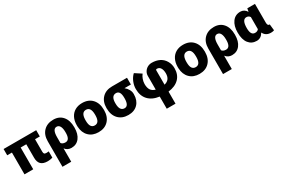

<svg xmlns="http://www.w3.org/2000/svg" viewBox="102 -1719 4613 3132"><g transform="rotate(-30 2409.0 -153.0)"><path d="M643.6 -410.2H553.7V-176.8Q553.7 -147 564.5 -135.3Q575.2 -123.5 606.9 -123.5Q631.3 -123.5 647.9 -126.5V-8.8Q603.5 5.4 555.2 5.4Q470.2 5.4 429.4 -34.9Q388.7 -75.2 388.7 -156.2V-410.2H282.7V0H118.2V-410.2H29.3V-528.3H643.6Z M969.2 -538.1Q1079.6 -538.1 1142.8 -463.6Q1206.1 -389.2 1206.1 -259.8V-252.9Q1206.1 -132.3 1151.1 -61Q1096.2 10.3 1000.5 10.3Q926.8 10.3 881.3 -48.3V203.1H716.3V-278.3Q716.3 -398.4 785.2 -468.3Q854 -538.1 969.2 -538.1ZM881.3 -150.4Q905.3 -116.7 960 -116.7Q1034.7 -116.7 1040.5 -231L1041 -263.2Q1041 -334 1020 -372.6Q999 -411.1 958.5 -411.1Q881.3 -411.1 881.3 -258.8Z M1256.8 -269Q1256.8 -348.1 1287.6 -409.9Q1318.4 -471.7 1376 -504.9Q1433.6 -538.1 1511.2 -538.1Q1629.9 -538.1 1698.2 -464.6Q1766.6 -391.1 1766.6 -264.6V-258.8Q1766.6 -135.3 1698 -62.7Q1629.4 9.8 1512.2 9.8Q1399.4 9.8 1331.1 -57.9Q1262.7 -125.5 1257.3 -241.2ZM1421.4 -258.8Q1421.4 -185.5 1444.3 -151.4Q1467.3 -117.2 1512.2 -117.2Q1600.1 -117.2 1602.1 -252.4V-269Q1602.1 -411.1 1511.2 -411.1Q1428.7 -411.1 1421.9 -288.6Z M2354 -401.4H2233.4Q2272.9 -369.6 2294.9 -329.1Q2316.9 -288.6 2316.9 -249V-238.8Q2316.9 -125.5 2251.5 -57.6Q2186 10.3 2073.2 10.3Q1955.6 10.3 1886.2 -62.7Q1816.9 -135.7 1816.9 -262.2V-269Q1816.9 -387.2 1885.7 -457.8Q1954.6 -528.3 2072.3 -528.3Q2072.3 -527.8 2072.8 -527.8V-528.3H2354ZM1981.4 -258.8Q1981.4 -116.7 2073.2 -116.7Q2149.9 -116.7 2152.3 -249.5V-269Q2152.3 -401.4 2072.8 -401.4Q1988.8 -401.4 1981.9 -287.1Z M2663.1 4.4Q2529.8 -13.2 2458 -90.8Q2386.2 -168.5 2386.2 -296.4Q2386.2 -364.7 2414.3 -430.7Q2442.4 -496.6 2488.3 -538.1L2608.4 -460Q2582 -426.8 2566.9 -383.8Q2551.8 -340.8 2550.8 -296.4Q2550.8 -222.7 2578.1 -182.4Q2605.5 -142.1 2663.1 -126.5V-384.8Q2663.1 -426.8 2685.5 -462.9Q2708 -499 2744.6 -518.8Q2781.2 -538.6 2824.2 -538.6Q2905.8 -538.6 2968.5 -507.6Q3031.2 -476.6 3067.6 -414.1Q3104 -351.6 3104 -275.9Q3104 -155.8 3032 -82.8Q2960 -9.8 2828.1 5.9V233.4H2663.1ZM2828.1 -124.5Q2883.3 -137.7 2911.4 -174.6Q2939.5 -211.4 2939.5 -275.9Q2938.5 -339.8 2915.3 -375.7Q2892.1 -411.6 2850.1 -411.6Q2828.1 -411.6 2828.1 -395Z M3157.7 -269Q3157.7 -348.1 3188.5 -409.9Q3219.2 -471.7 3276.9 -504.9Q3334.5 -538.1 3412.1 -538.1Q3530.8 -538.1 3599.1 -464.6Q3667.5 -391.1 3667.5 -264.6V-258.8Q3667.5 -135.3 3598.9 -62.7Q3530.3 9.8 3413.1 9.8Q3300.3 9.8 3231.9 -57.9Q3163.6 -125.5 3158.2 -241.2ZM3322.3 -258.8Q3322.3 -185.5 3345.2 -151.4Q3368.2 -117.2 3413.1 -117.2Q3501 -117.2 3502.9 -252.4V-269Q3502.9 -411.1 3412.1 -411.1Q3329.6 -411.1 3322.8 -288.6Z M3993.7 -538.1Q4104 -538.1 4167.2 -463.6Q4230.5 -389.2 4230.5 -259.8V-252.9Q4230.5 -132.3 4175.5 -61Q4120.6 10.3 4024.9 10.3Q3951.2 10.3 3905.8 -48.3V203.1H3740.7V-278.3Q3740.7 -398.4 3809.6 -468.3Q3878.4 -538.1 3993.7 -538.1ZM3905.8 -150.4Q3929.7 -116.7 3984.4 -116.7Q4059.1 -116.7 4064.9 -231L4065.4 -263.2Q4065.4 -334 4044.4 -372.6Q4023.4 -411.1 3982.9 -411.1Q3905.8 -411.1 3905.8 -258.8Z M4764.2 -528.3V-172.4Q4765.6 -117.7 4797.9 -117.7Q4803.2 -117.7 4805.7 -119.1L4818.4 0Q4793.5 10.3 4757.3 10.3Q4659.7 10.3 4619.1 -72.3Q4572.8 9.8 4490.7 9.8Q4395.5 9.8 4340.3 -60.8Q4285.2 -131.3 4285.2 -263.2Q4285.2 -388.7 4340.1 -463.4Q4395 -538.1 4491.7 -538.1Q4565.4 -538.1 4608.9 -467.8L4620.1 -528.3ZM4450.7 -252.9Q4450.7 -183.1 4470.9 -150.1Q4491.2 -117.2 4532.2 -117.2Q4577.1 -117.2 4599.1 -147.9V-375Q4577.1 -411.1 4533.2 -411.1Q4450.7 -411.1 4450.7 -252.9Z"/></g></svg>

Font: Sadagaat-English
Style: Regular
Weight: 900
Designer: Ahmed alsheikh
Foundry: Ahmed alsheikh Design
Version: Version 2.137;January 17, 2018;FontCreator 11.0.0.2408 64-bi